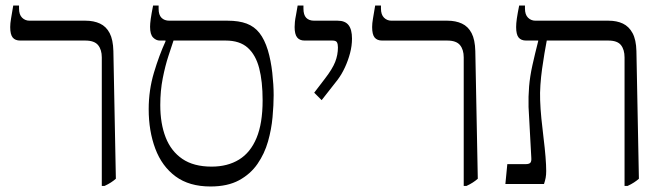

<svg xmlns="http://www.w3.org/2000/svg" viewBox="-20 -667 2406 696"><path d="M349 7V-459Q349 -487 335.5 -503.5Q322 -520 289 -520H53Q35 -520 26 -531Q17 -542 17 -569Q17 -582 20 -599.5Q23 -617 28 -647H49V-636Q49 -614 60 -603Q71 -592 87 -592H290Q320 -592 342.5 -581.5Q365 -571 377.5 -547Q390 -523 391 -482L400 -19Q392 -12 382 -5.5Q372 1 359 7Z M743 9Q666 9 616.5 -27.5Q567 -64 543 -128Q519 -192 519 -271Q519 -340 538 -403.5Q557 -467 580 -517V-531H609V-520Q602 -499 590.5 -464Q579 -429 570 -383.5Q561 -338 561 -286Q561 -219 580.5 -169Q600 -119 641 -91Q682 -63 747 -63Q805 -63 846.5 -88.5Q888 -114 910 -167Q932 -220 932 -303Q932 -372 919.5 -420Q907 -468 878 -494Q849 -520 798 -520H559Q546 -520 535 -531Q524 -542 524 -570Q524 -581 526.5 -599Q529 -617 535 -647H555V-635Q555 -613 565.5 -602.5Q576 -592 594 -592H805Q846 -592 874 -581.5Q902 -571 920.5 -547.5Q939 -524 951 -485Q962 -448 967 -403.5Q972 -359 972 -322Q972 -287 968 -242.5Q964 -198 951.5 -154Q939 -110 913.5 -73Q888 -36 846.5 -13.5Q805 9 743 9Z M1146 -304 1119 -331 1158 -382Q1185 -417 1195 -442.5Q1205 -468 1205 -495Q1205 -507 1201.5 -513.5Q1198 -520 1185 -520H1084Q1066 -520 1057 -531.5Q1048 -543 1048 -569Q1048 -577 1049 -587.5Q1050 -598 1053 -612.5Q1056 -627 1059 -647H1080V-636Q1080 -613 1090 -602.5Q1100 -592 1119 -592H1204Q1231 -592 1243.5 -576Q1256 -560 1256 -527Q1256 -501 1249 -474.5Q1242 -448 1230.5 -423Q1219 -398 1204 -378Z M1661 7V-459Q1661 -487 1647.5 -503.5Q1634 -520 1601 -520H1365Q1347 -520 1338 -531Q1329 -542 1329 -569Q1329 -582 1332 -599.5Q1335 -617 1340 -647H1361V-636Q1361 -614 1372 -603Q1383 -592 1399 -592H1602Q1632 -592 1654.5 -581.5Q1677 -571 1689.5 -547Q1702 -523 1703 -482L1712 -19Q1704 -12 1694 -5.5Q1684 1 1671 7Z M2244 7V-459Q2244 -487 2231 -503.5Q2218 -520 2185 -520H1887Q1869 -520 1860 -531Q1851 -542 1851 -569Q1851 -582 1853.5 -599.5Q1856 -617 1862 -647H1883V-636Q1883 -614 1894 -603Q1905 -592 1921 -592H2186Q2216 -592 2238 -581.5Q2260 -571 2273 -547Q2286 -523 2287 -482L2296 -19Q2288 -12 2278 -5.5Q2268 1 2255 7ZM1812 0 1819 -72H1885Q1898 -72 1902.5 -77Q1907 -82 1906 -95L1896 -279Q1895 -317 1898 -353.5Q1901 -390 1910 -430.5Q1919 -471 1931 -518V-536H1962V-520Q1958 -499 1953.5 -472.5Q1949 -446 1945 -417Q1941 -388 1939 -359Q1937 -330 1938 -304Q1939 -273 1942.5 -237.5Q1946 -202 1950.5 -166Q1955 -130 1957.5 -99Q1960 -68 1960 -47Q1960 -33 1958 -22.5Q1956 -12 1952 0Z"/></svg>

Font: Noto Serif Hebrew Light
Style: Regular
Weight: 300
Version: Version 2.003